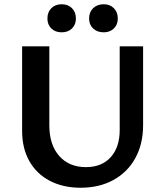

<svg xmlns="http://www.w3.org/2000/svg" viewBox="-20 -876 773 903"><path d="M203 -789Q203 -819 221.5 -837.5Q240 -856 270 -856Q300 -856 318.5 -837.5Q337 -819 337 -789Q337 -760 318.5 -742Q300 -724 270 -724Q240 -724 221.5 -742Q203 -760 203 -789ZM399 -789Q399 -819 418 -837.5Q437 -856 468 -856Q497 -856 515.5 -837.5Q534 -819 534 -789Q534 -760 515.5 -742Q497 -724 468 -724Q437 -724 418 -742Q399 -760 399 -789ZM84 -260V-658H212V-287Q212 -195 258.5 -142.5Q305 -90 384 -90Q459 -90 501 -137Q543 -184 543 -265V-658H653V-287Q653 -199 616.5 -132.5Q580 -66 513.5 -29.5Q447 7 359 7Q277 7 214.5 -25.5Q152 -58 118 -118.5Q84 -179 84 -260Z"/></svg>

Font: Ysabeau Infant
Style: Bold
Weight: 700
Designer: Christian Thalmann (Catharsis Fonts)
Version: Version 0.003